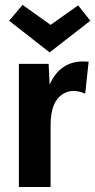

<svg xmlns="http://www.w3.org/2000/svg" viewBox="-20 -749 382 769"><path d="M182.6 0V-248Q182.6 -347.7 238.3 -376Q255.9 -384.8 274.4 -384.8Q295.9 -384.8 321.3 -374L335 -502Q326.2 -502.9 311.5 -502.9Q219.7 -502 178.7 -410.2L174.8 -493.2H55.7V0ZM178.7 -539.1 341.8 -666 293 -727.5 182.6 -649.4 70.3 -729.5 16.6 -666Z"/></svg>

Font: Yaldevi Colombo
Style: Bold
Weight: 700
Designer: Sol Matas, Denzil Rajitha, Kosala Senevirathne and Pathum Egodawatta
Foundry: Mooniak
Version: Version 1.020 ; ttfautohint (v1.6)